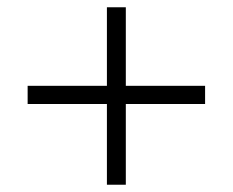

<svg xmlns="http://www.w3.org/2000/svg" viewBox="-20 -548 640 528"><path d="M274 -40V-262H56V-312H274V-528H326V-312H544V-262H326V-40Z"/></svg>

Font: Nunito Sans 12pt ExtraLight 12pt Light
Style: Regular
Weight: 300
Version: Version 3.101;gftools[0.9.27]